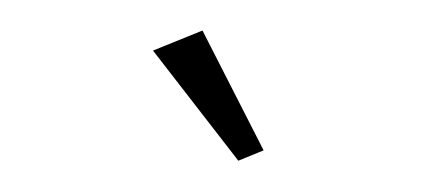

<svg xmlns="http://www.w3.org/2000/svg" viewBox="-30 -847 746 331"><g transform="rotate(-5 342.5 -681.5)"><path d="M371 -567 416 -581 329 -796 241 -769Z"/></g></svg>

Font: TPK Tissa Web
Style: Italic
Weight: 400
Italic angle: -7°
Designer: Jacques Le Bailly, Suppakit Chalermlarp | Katatrad Co.,Ltd.
Foundry: Jacques Le Bailly, Cadson Demak Co.,Ltd.
Version: Version 5.000;Glyphs 3.1.2 (3151)